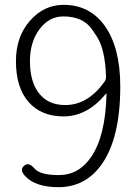

<svg xmlns="http://www.w3.org/2000/svg" viewBox="-20 -762 575 795"><path d="M222 13Q128 13 85 -32Q60 -58 79 -75Q98 -93 122 -65Q146 -37 223 -37Q307 -37 358 -113Q417 -200 421 -372Q421 -377 418 -373Q341 -280 243 -280Q151 -280 98.5 -339.5Q46 -399 46 -509Q46 -610 104 -676Q162 -742 243 -742Q351 -742 413 -656Q478 -566 478 -404Q478 -189 400 -80Q333 13 222 13ZM250 -327Q344 -327 413 -424Q420 -434 419 -447Q415 -557 382 -609Q372 -624 362 -639Q325 -694 242 -694Q183 -694 143.5 -641Q104 -588 104 -509Q104 -426 139 -379Q177 -327 250 -327Z"/></svg>

Font: Resource Han Rounded CN Light
Style: Regular
Weight: 300
Designer: Cyano Hao (round all glyphs); Ryoko NISHIZUKA 西塚涼子 (kana, bopomofo & ideographs); Paul D. Hunt (Latin, Greek & Cyrillic)
Foundry: Cyano Hao
Version: 0.990